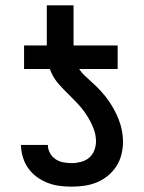

<svg xmlns="http://www.w3.org/2000/svg" viewBox="-20 -690 540 718"><path d="M420 -432H70V-520H155V-670H255V-520H420ZM248 8Q225 8 202 5Q179 2 157.5 -6.5Q136 -15 117.5 -28.5Q99 -42 85.5 -61Q72 -80 65.5 -102.5Q59 -125 58 -148H159Q159 -132 167 -117.5Q175 -103 188 -94.5Q201 -86 216.5 -83Q232 -80 248 -80Q265 -80 282.5 -84.5Q300 -89 313 -100Q326 -111 332.5 -127.5Q339 -144 339 -161Q339 -187 329 -211.5Q319 -236 305 -258Q291 -280 273 -299.5Q255 -319 236.5 -337Q218 -355 200.5 -374.5Q183 -394 172 -418Q161 -442 158 -468Q155 -494 155 -520H255Q255 -499 258.5 -478Q262 -457 272 -439Q282 -421 297.5 -406.5Q313 -392 328.5 -378Q344 -364 358.5 -348Q373 -332 385 -315Q397 -298 407 -279.5Q417 -261 424.5 -241.5Q432 -222 436 -201.5Q440 -181 440 -160Q440 -136 434 -112Q428 -88 415 -68Q402 -48 383 -32.5Q364 -17 342 -8Q320 1 296 4.5Q272 8 248 8Z"/></svg>

Font: Iosevka Custom Semibold
Style: Regular
Weight: 600
Designer: Belleve Invis
Foundry: Belleve Invis
Version: Version 27.0.2; ttfautohint (v1.8.4)